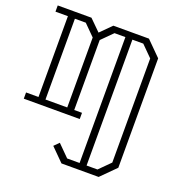

<svg xmlns="http://www.w3.org/2000/svg" viewBox="-154 -736 1107 1161"><g transform="rotate(20 400.0 -155.0)"><path d="M700 -507V197L607 290H368L285 207L316 176L390 250H470V-560H400L330 -490V-40H380V0H20V-40H100V-560H20V-600H237L308 -530L378 -600H607ZM285 -40V-490L215 -560H145V-40ZM655 -490 585 -560H515V250H585L655 180Z"/></g></svg>

Font: Kumar One Outline
Style: Regular
Weight: 400
Designer: Parimal Parmar
Foundry: Indian Type Foundry
Version: Version 1.000;PS 1.000;hotconv 1.0.88;makeotf.lib2.5.647800